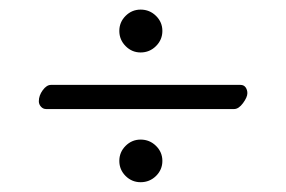

<svg xmlns="http://www.w3.org/2000/svg" viewBox="-20 -451 590 396"><path d="M490.2 -258.8Q490.2 -250.5 481.2 -238.3Q472.2 -226.1 462.9 -226.1H75.2Q68.8 -226.1 64.5 -231Q60.1 -235.8 60.1 -242.2Q60.1 -253.9 68.1 -264.9Q76.2 -275.9 85 -275.9H476.1Q482.9 -275.9 486.6 -270.8Q490.2 -265.6 490.2 -258.8ZM270 -163.1Q288.6 -163.1 301.8 -150.1Q314.9 -137.2 314.9 -119.1Q314.9 -101.1 301.8 -88.1Q288.6 -75.2 270 -75.2Q252 -75.2 239 -88.1Q226.1 -101.1 226.1 -119.1Q226.1 -137.2 239 -150.1Q252 -163.1 270 -163.1ZM270 -431.2Q288.6 -431.2 301.8 -418.2Q314.9 -405.3 314.9 -387.2Q314.9 -369.1 301.8 -356Q288.6 -342.8 270 -342.8Q252 -342.8 239 -356Q226.1 -369.1 226.1 -387.2Q226.1 -405.3 239 -418.2Q252 -431.2 270 -431.2Z"/></svg>

Font: Common Serif
Style: Regular
Weight: 400
Designer: Philipp H. Poll, Khaled Hosny
Foundry: Stefan Peev, Context Ltd.
Version: Version 1.026